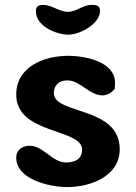

<svg xmlns="http://www.w3.org/2000/svg" viewBox="-20 -754 554 781"><path d="M46 -113C46 -22 186 7 253 7C347 7 467 -36 467 -147C467 -323 199 -287 199 -375C199 -407 219 -427 254 -427C307 -427 343 -366 397 -366C416 -366 436 -378 447 -393C447 -397 448 -413 448 -417C448 -505 323 -527 257 -527C161 -527 46 -484 46 -369C46 -206 314 -233 314 -145C314 -107 284 -93 249 -93C192 -93 157 -161 101 -161C71 -161 46 -145 46 -113ZM126 -708C126 -648 208 -613 259 -613C305 -613 387 -657 387 -710C387 -733 369 -734 352 -734C317 -734 291 -706 256 -706C220 -706 192 -734 155 -734C136 -734 126 -728 126 -708Z"/></svg>

Font: Asimov Print
Style: Regular
Weight: 500
Designer: Google
Version: Version 2.000980: 2014